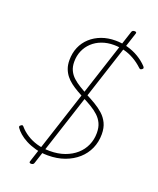

<svg xmlns="http://www.w3.org/2000/svg" viewBox="-217 -1262 1243 1514"><g transform="rotate(20 404.5 -505.0)"><path d="M334 19Q277 19 230 6Q183 -7 147 -26Q111 -45 86.5 -66.5Q62 -88 50 -106Q45 -112 44.5 -118Q44 -124 53 -130Q62 -138 68 -135.5Q74 -133 79 -126Q104 -97 141.5 -72.5Q179 -48 227.5 -33.5Q276 -19 337 -19Q406 -19 461.5 -39Q517 -59 556.5 -94Q596 -129 617 -176.5Q638 -224 638 -279Q638 -326 622.5 -359Q607 -392 580 -417Q553 -442 518 -463Q483 -484 442 -505Q412 -521 382.5 -538Q353 -555 326.5 -575Q300 -595 280.5 -619.5Q261 -644 249.5 -675Q238 -706 238 -746Q238 -806 259 -855Q280 -904 319.5 -940Q359 -976 412 -995.5Q465 -1015 529 -1015Q581 -1015 631.5 -1001Q682 -987 725.5 -961Q769 -935 802 -900Q809 -891 809 -886Q809 -881 801 -875Q793 -869 787.5 -869.5Q782 -870 775 -877Q740 -910 699.5 -933Q659 -956 616 -967Q573 -978 528 -978Q473 -978 427 -961Q381 -944 347.5 -912.5Q314 -881 296 -839Q278 -797 278 -747Q278 -706 292.5 -675Q307 -644 333 -620.5Q359 -597 392 -577Q425 -557 462 -536Q501 -516 539 -493.5Q577 -471 608.5 -443Q640 -415 659 -376Q678 -337 678 -283Q678 -218 653.5 -163Q629 -108 583.5 -67.5Q538 -27 475 -4Q412 19 334 19ZM233 126Q215 126 219 111L620 -1121Q625 -1136 644 -1136Q663 -1136 658 -1121L257 111Q252 126 233 126Z"/></g></svg>

Font: Playwrite BE VLG Thin
Style: Regular
Weight: 250
Designer: Veronika Burian, José Scaglione
Foundry: TypeTogether
Version: Version 1.002